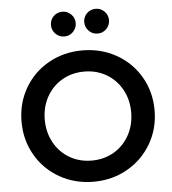

<svg xmlns="http://www.w3.org/2000/svg" viewBox="-64 -1050 1005 1120"><g transform="rotate(-5 439.0 -490.0)"><path d="M50 -373Q50 -481 101 -569Q152 -657 241 -707Q330 -757 439 -757Q548 -757 637 -707Q726 -657 777.5 -569Q829 -481 829 -373Q829 -265 777.5 -177Q726 -89 637 -38.5Q548 12 439 12Q330 12 241 -38.5Q152 -89 101 -177Q50 -265 50 -373ZM439 -112Q511 -112 568.5 -145.5Q626 -179 659 -239Q692 -299 692 -373Q692 -447 659 -506.5Q626 -566 568.5 -599.5Q511 -633 439 -633Q367 -633 309.5 -599.5Q252 -566 219 -506.5Q186 -447 186 -373Q186 -299 219 -239Q252 -179 309.5 -145.5Q367 -112 439 -112ZM270 -920Q270 -950 291 -971Q312 -992 343 -992Q372 -992 393.5 -971Q415 -950 415 -920Q415 -890 394 -868.5Q373 -847 343 -847Q312 -847 291 -868.5Q270 -890 270 -920ZM538 -992Q567 -992 588.5 -971Q610 -950 610 -920Q610 -890 589 -868.5Q568 -847 538 -847Q507 -847 486 -868.5Q465 -890 465 -920Q465 -950 486 -971Q507 -992 538 -992Z"/></g></svg>

Font: Eudoxus Sans
Style: Bold
Weight: 700
Designer: Stijn de Vries
Foundry: tokotype
Version: Version 2.005